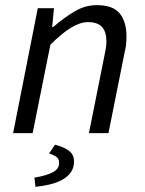

<svg xmlns="http://www.w3.org/2000/svg" viewBox="-20 -518 565 747"><path d="M127 -486H190L183 -413H187Q229 -449 270 -473.5Q311 -498 357 -498Q419 -498 445.5 -466Q472 -434 472 -377Q472 -360 470.5 -345Q469 -330 464 -310L402 0H326L386 -300Q390 -320 392 -332Q394 -344 394 -357Q394 -394 377 -413Q360 -432 322 -432Q293 -432 257.5 -411Q222 -390 176 -344L107 0H31ZM194 45Q227 53 247.5 68Q268 83 268 110Q268 135 255.5 152.5Q243 170 222 181.5Q201 193 174 199.5Q147 206 118 209L114 173Q158 166 184 153Q210 140 210 116Q210 99 198.5 91.5Q187 84 171 79Z"/></svg>

Font: mr_Source Sans Pro
Style: Italic
Weight: 400
Italic angle: -11°
Designer: Paul D. Hunt
Foundry: Adobe Systems Incorporated
Version: Version 1.036;July 10, 2024;FontCreator 11.5.0.2430 64-bit